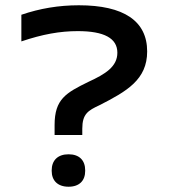

<svg xmlns="http://www.w3.org/2000/svg" viewBox="-20 -699 640 728"><path d="M176 -53V-51C176 -14 199 9 240 9C281 9 303 -14 303 -51V-53C303 -91 281 -114 240 -114C199 -114 176 -91 176 -53ZM61 -542C141 -569 207 -581 275 -581C375 -581 425 -554 425 -499C425 -446 379 -418 316 -389C230 -347 187 -323 187 -225V-187H292V-211C292 -267 314 -280 357 -300C461 -353 538 -397 538 -504C538 -619 450 -679 279 -679C203 -679 131 -667 61 -643Z"/></svg>

Font: LT Wave Mono Medium
Style: Regular
Weight: 500
Designer: Daniel Lyons
Version: Version 2.5 (Glyphs App)